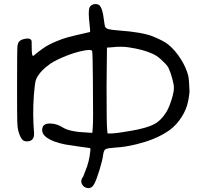

<svg xmlns="http://www.w3.org/2000/svg" viewBox="-20 -785 1040 972"><path d="M481.4 -759.8Q499 -746.1 505.9 -685.5Q509.8 -656.2 511.7 -650.4Q515.6 -641.6 528.3 -637.7Q541 -633.8 580.1 -630.9Q701.2 -622.1 753.9 -600.6Q807.6 -579.1 833 -558.6Q867.2 -530.3 894.5 -487.3Q921.9 -444.3 932.6 -403.3Q937.5 -383.8 939.5 -321.3Q935.5 -279.3 926.8 -251Q915 -211.9 886.7 -174.3Q858.4 -136.7 820.3 -114.3Q759.8 -76.2 670.9 -54.7Q610.4 -40 565.4 -38.1Q524.4 -35.2 514.6 -29.8Q504.9 -24.4 502 0Q499 25.4 483.4 76.2Q467.8 127 457 146.5Q444.3 169.9 423.8 167Q404.3 165 394.5 146.5Q385.7 127.9 401.4 108.4Q407.2 93.8 420.9 57.6Q429.7 30.3 433.1 9.3Q436.5 -11.7 437.5 -22.5Q438.5 -33.2 436.5 -35.2Q432.6 -35.2 377.4 -43.5Q322.3 -51.8 309.6 -53.7Q248 -66.4 218.3 -87.4Q188.5 -108.4 194.3 -135.7Q199.2 -163.1 242.2 -159.2Q270.5 -157.2 297.9 -139.6Q335 -117.2 418 -114.3L447.3 -112.3L449.2 -133.8Q451.2 -158.2 451.2 -202.1Q451.2 -212.9 450.2 -384.8Q449.2 -520.5 446.3 -527.3Q439.5 -538.1 383.8 -524.4Q336.9 -512.7 290 -491.7Q243.2 -470.7 226.6 -456.1Q210.9 -445.3 196.8 -431.2Q182.6 -417 172.9 -402.3Q162.1 -386.7 158.7 -368.2Q155.3 -349.6 151.4 -302.7Q144.5 -206.1 152.3 -113.3Q155.3 -69.3 116.2 -69.3Q103.5 -69.3 94.7 -76.2Q81.1 -89.8 72.3 -124Q68.4 -139.6 67.4 -168Q66.4 -196.3 66.4 -341.8Q66.4 -537.1 68.4 -552.7Q70.3 -566.4 76.7 -574.2Q83 -582 95.7 -585.9Q126 -594.7 135.7 -585Q139.6 -582 140.1 -575.7Q140.6 -569.3 140.6 -542Q140.6 -502 147.5 -502Q150.4 -502 158.2 -509.8Q168.9 -519.5 199.2 -541Q225.6 -559.6 263.7 -575.2Q291 -586.9 321.3 -595.7Q374 -609.4 404.3 -615.7Q434.6 -622.1 435.5 -623Q437.5 -624 433.6 -660.2Q425.8 -725.6 432.6 -745.1Q435.5 -753.9 444.3 -759.3Q453.1 -764.6 463.4 -764.6Q473.6 -764.6 481.4 -759.8ZM627.9 -545.9Q591.8 -550.8 547.9 -545.9L521.5 -543.9L519.5 -346.7Q519.5 -148.4 522.5 -129.9L524.4 -109.4H543.9Q574.2 -110.4 644.5 -123Q723.6 -136.7 760.3 -156.2Q796.9 -175.8 823.2 -219.7Q836.9 -243.2 848.6 -280.8Q860.4 -318.4 860.4 -339.8Q860.4 -357.4 851.6 -389.2Q842.8 -420.9 833 -441.4Q827.1 -454.1 803.7 -475.6Q781.2 -499 756.8 -510.7Q709 -534.2 627.9 -545.9Z"/></svg>

Font: JasonHandwriting4
Style: Regular
Weight: 400
Version: Version 1.01.21